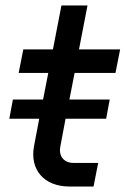

<svg xmlns="http://www.w3.org/2000/svg" viewBox="-20 -680 458 700"><path d="M14 -247H123L104 -147C88 -61 141 0 233 0H321L338 -86H248C213 -86 193 -111 200 -146L219 -247H367L380 -317H233L252 -414H401L418 -500H268L299 -660H204L173 -500H65L48 -414H156L137 -317H27Z"/></svg>

Font: Uncut Sans Medium Italic
Style: Regular
Weight: 500
Italic angle: -11°
Designer: Kasper Nordkvist
Foundry: UNCUT.wtf
Version: Version 1.304;Glyphs 3.2 (3246)